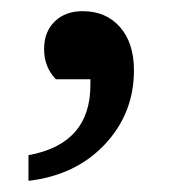

<svg xmlns="http://www.w3.org/2000/svg" viewBox="-20 -149 329 344"><path d="M31 129Q142 109 142 3Q142 3 142 -7H80Q59 -29 59 -61Q59 -92 78 -110.5Q97 -129 128 -129Q170 -129 195 -100.5Q220 -72 220 -23Q220 54 168 109.5Q116 165 31 175Z"/></svg>

Font: Khartiya
Style: Bold
Weight: 700
Version: Version 1.0.2